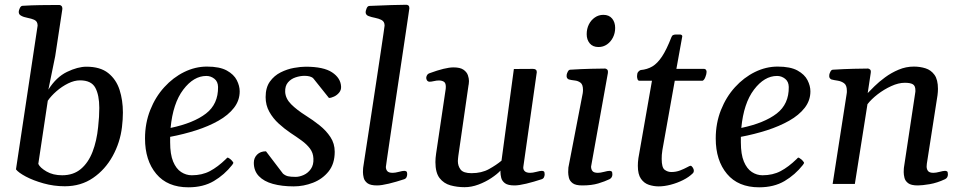

<svg xmlns="http://www.w3.org/2000/svg" viewBox="-20 -776 4063 810"><path d="M47.4 -61.5 138.7 -668Q138.7 -685.5 125.7 -691.7Q112.8 -697.8 96.2 -700.7Q79.6 -703.6 67.9 -710.4Q65.4 -711.9 63.5 -713.9Q61.5 -715.8 60.3 -718.8Q59.1 -721.7 59.1 -726.6Q59.1 -731.9 63.5 -741.5Q67.9 -751 74.7 -751.5Q113.8 -753.9 149.9 -754.4Q186 -754.9 210.4 -754.9Q216.3 -754.9 221.7 -754.9Q227.1 -754.9 231 -754.9Q234.9 -754.9 239 -751.2Q243.2 -747.6 243.2 -739.3Q243.2 -738.8 242.9 -737.5Q242.7 -736.3 242.7 -735.4L212.9 -539.1L184.1 -397.9Q217.3 -450.7 262.7 -472.7Q308.1 -494.6 344.7 -494.6Q402.8 -494.6 436.5 -467.8Q470.2 -440.9 484.4 -397Q498.5 -353 498.5 -301.3Q498.5 -272.9 494.6 -240.2Q486.8 -174.8 455.3 -117.7Q423.8 -60.5 372.6 -25.4Q321.3 9.8 253.4 9.8Q207 9.8 163.6 -2.4Q120.1 -14.6 88.9 -31.2Q57.6 -47.9 47.4 -61.5ZM181.6 -351.1 141.6 -84.5Q148.9 -68.4 176.3 -52.5Q203.6 -36.6 242.2 -36.6Q289.6 -36.6 321 -63Q352.5 -89.4 370.4 -135.5Q388.2 -181.6 394 -240.2Q396.5 -262.2 397.7 -282.5Q398.9 -302.7 398.9 -320.8Q398.9 -374.5 382.1 -405.8Q365.2 -437 317.4 -437Q293.5 -437 267.3 -424.1Q241.2 -411.1 218.5 -391.4Q195.8 -371.6 181.6 -351.1Z M991.2 -390.6Q991.2 -352.1 967 -321Q942.9 -290 901.4 -266.6Q859.9 -243.2 807.4 -226.3Q754.9 -209.5 697.8 -198.7Q697.8 -193.4 697.8 -187.5Q697.8 -181.6 697.8 -175.8Q697.8 -125 710.4 -94.5Q723.1 -64 744.1 -50.3Q765.1 -36.6 789.1 -36.6Q832.5 -36.6 865.7 -54.2Q898.9 -71.8 933.1 -105Q935.5 -107.9 938 -110.1Q940.4 -112.3 943.8 -109.9Q949.2 -106.9 953.9 -102.8Q958.5 -98.6 961.9 -93.8Q962.9 -92.3 963.6 -91.3Q964.4 -90.3 964.4 -89.4Q964.4 -86.9 962.4 -84.7Q960.4 -82.5 959.5 -80.1Q926.8 -38.6 882.1 -12.2Q837.4 14.2 774.9 14.2Q686.5 14.2 639.2 -42.5Q591.8 -99.1 591.8 -191.9Q591.8 -256.3 613.8 -311.8Q635.7 -367.2 673.1 -408.2Q710.4 -449.2 757.1 -472.2Q803.7 -495.1 853 -495.1Q906.7 -495.1 936.8 -478.5Q966.8 -461.9 979 -437.7Q991.2 -413.6 991.2 -390.6ZM850.6 -455.6Q796.9 -455.6 753.2 -397.9Q709.5 -340.3 699.7 -236.3Q796.9 -256.8 848.9 -296.9Q900.9 -336.9 899.9 -409.2Q899.4 -432.1 884.3 -443.8Q869.1 -455.6 850.6 -455.6Z M1219.2 10.3Q1169.4 10.3 1131.3 -0.2Q1093.3 -10.7 1072 -33Q1050.8 -55.2 1050.8 -89.4Q1050.8 -109.9 1064.7 -123.8Q1078.6 -137.7 1102.1 -137.7L1173.8 -43.5Q1183.6 -35.2 1194.8 -32.5Q1206.1 -29.8 1227.5 -29.8Q1243.2 -29.8 1261.2 -37.8Q1279.3 -45.9 1291.5 -63.2Q1303.7 -80.6 1302.2 -107.4Q1301.3 -131.3 1287.6 -149.4Q1273.9 -167.5 1252.4 -183.1Q1231 -198.7 1205.6 -215.3Q1180.2 -232.4 1156 -254.4Q1131.8 -276.4 1116.2 -304.4Q1100.6 -332.5 1100.6 -366.2Q1100.6 -406.7 1118.7 -431.9Q1136.7 -457 1164.1 -470.7Q1191.4 -484.4 1220 -489.5Q1248.5 -494.6 1269.5 -494.6Q1345.2 -494.6 1381.1 -470.7Q1417 -446.8 1418.9 -411.1Q1419.9 -396.5 1410.9 -385.5Q1401.9 -374.5 1389.4 -368.7Q1377 -362.8 1367.7 -362.8L1302.2 -444.8Q1296.9 -450.7 1287.1 -453.4Q1277.3 -456.1 1265.1 -456.1Q1246.1 -456.1 1226.6 -449.5Q1207 -442.9 1194.6 -428Q1182.1 -413.1 1183.1 -388.2Q1184.6 -359.9 1208.3 -336.2Q1231.9 -312.5 1270.5 -288.1Q1300.3 -269.5 1328.1 -247.3Q1356 -225.1 1374 -197.8Q1392.1 -170.4 1392.1 -135.7Q1392.1 -85 1366.2 -52.7Q1340.3 -20.5 1300.5 -5.1Q1260.7 10.3 1219.2 10.3Z M1512.2 -69.3Q1513.7 -79.6 1519.3 -116.2Q1524.9 -152.8 1533.2 -206.5Q1541.5 -260.3 1550.8 -321.8Q1560.1 -383.3 1569.3 -443.6Q1578.6 -503.9 1585.9 -554Q1593.3 -604 1597.9 -635Q1602.5 -666 1602.5 -668Q1602.5 -684.6 1590.3 -691.2Q1578.1 -697.8 1562.5 -700.7Q1546.9 -703.6 1534.7 -708.3Q1522.5 -712.9 1522.5 -725.1Q1522.5 -729.5 1526.4 -740Q1530.3 -750.5 1538.1 -751Q1587.4 -753.4 1630.6 -754.6Q1673.8 -755.9 1694.8 -755.9Q1698.7 -755.9 1702.9 -752.9Q1707 -750 1707 -741.2Q1707 -740.7 1702.9 -712.4Q1698.7 -684.1 1691.7 -636.7Q1684.6 -589.4 1675.8 -530.3Q1667 -471.2 1657.5 -408.2Q1647.9 -345.2 1639.2 -285.9Q1630.4 -226.6 1623.3 -178.7Q1616.2 -130.9 1612.1 -102.1Q1607.9 -73.2 1607.9 -71.8Q1607.9 -61 1614 -54Q1620.1 -46.9 1636.7 -46.9Q1647 -46.9 1662.6 -51Q1678.2 -55.2 1685.5 -55.2Q1689.9 -55.2 1693.8 -53.2Q1697.8 -51.3 1697.8 -40.5Q1697.8 -34.7 1695.1 -28.6Q1692.4 -22.5 1685.5 -20Q1651.9 -8.8 1620.4 -1.2Q1588.9 6.3 1570.8 6.3Q1542.5 6.3 1530 -3.2Q1517.6 -12.7 1514.4 -25.9Q1511.2 -39.1 1511.2 -49.8Q1511.2 -58.1 1511.7 -63.7Q1512.2 -69.3 1512.2 -69.3Z M1939.9 13.7Q1908.7 13.7 1880.4 5.9Q1852.1 -2 1834.5 -24.7Q1816.9 -47.4 1816.9 -92.3Q1816.9 -108.4 1819.8 -127.9L1860.4 -401.4Q1860.8 -404.8 1860.8 -410.2Q1860.8 -426.3 1852.3 -431.4Q1843.8 -436.5 1832 -436.5Q1821.8 -436.5 1810.5 -433.8Q1799.3 -431.2 1792.5 -431.2Q1780.8 -431.2 1778.3 -445.3Q1777.3 -450.7 1781 -457.8Q1784.7 -464.8 1792.5 -467.3Q1858.9 -491.7 1893.1 -491.7Q1921.4 -491.7 1935.3 -481.9Q1949.2 -472.2 1953.9 -458.7Q1958.5 -445.3 1958.5 -434.1Q1958.5 -426.3 1957.5 -421.1Q1956.5 -416 1956.5 -416L1913.6 -118.7Q1913.1 -113.3 1912.4 -107.7Q1911.6 -102.1 1911.6 -96.7Q1911.6 -75.7 1923.3 -60.5Q1935.1 -45.4 1969.2 -45.4Q2011.7 -45.4 2043 -62.7Q2074.2 -80.1 2095.7 -98.1L2147.9 -484.9L2228.5 -485.4Q2244.6 -485.4 2244.6 -471.7L2188 -73.7Q2186 -62 2193.1 -54.4Q2200.2 -46.9 2216.8 -46.9Q2227.1 -46.9 2242.7 -51Q2258.3 -55.2 2265.6 -55.2Q2270 -55.2 2273.9 -53.2Q2277.8 -51.3 2277.8 -40.5Q2277.8 -34.7 2275.1 -28.6Q2272.5 -22.5 2265.6 -20Q2231.9 -8.8 2200.4 -1.2Q2168.9 6.3 2150.9 6.3Q2122.6 6.3 2110.1 -3.2Q2097.7 -12.7 2094.5 -25.9Q2091.3 -39.1 2091.3 -49.8Q2091.3 -51.3 2091.3 -53Q2091.3 -54.7 2091.3 -56.2Q2077.1 -41 2052.5 -24.7Q2027.8 -8.3 1998.3 2.7Q1968.8 13.7 1939.9 13.7Z M2436.5 6.3Q2408.2 6.3 2395.8 -3.2Q2383.3 -12.7 2380.1 -25.9Q2377 -39.1 2377 -49.8Q2377 -62.5 2377.9 -69.3L2438.5 -383.3Q2439 -387.2 2439.2 -390.4Q2439.5 -393.6 2439.5 -396.5Q2439.5 -419.4 2429 -427.2Q2418.5 -435.1 2404.3 -436.5Q2390.1 -438 2379.4 -440.9Q2374.5 -443.4 2372.1 -447.3Q2369.6 -451.2 2370.6 -460.4Q2371.6 -466.3 2375.5 -473.9Q2379.4 -481.4 2385.3 -481.9Q2433.1 -484.9 2472.7 -485.8Q2512.2 -486.8 2532.7 -486.8Q2536.6 -486.8 2541.3 -482.9Q2545.9 -479 2544.4 -467.3L2473.6 -73.2Q2473.6 -61.5 2479.7 -54.2Q2485.8 -46.9 2502.4 -46.9Q2512.7 -46.9 2528.3 -51Q2543.9 -55.2 2551.3 -55.2Q2555.7 -55.2 2559.6 -53.2Q2563.5 -51.3 2563.5 -40.5Q2563.5 -26.4 2551.3 -20Q2532.2 -10.7 2504.2 -2.2Q2476.1 6.3 2436.5 6.3ZM2504.9 -577.6Q2481 -577.6 2468 -593Q2455.1 -608.4 2455.1 -631.8Q2455.1 -654.3 2464.1 -672.6Q2473.1 -690.9 2489.3 -702.1Q2505.4 -713.4 2525.4 -713.4Q2549.3 -713.4 2562.3 -697.8Q2575.2 -682.1 2575.2 -658.2Q2575.2 -636.2 2565.9 -617.9Q2556.6 -599.6 2540.8 -588.6Q2524.9 -577.6 2504.9 -577.6Z M2758.8 10.3Q2737.8 10.3 2717.5 3.7Q2697.3 -2.9 2684.1 -21.7Q2670.9 -40.5 2670.9 -76.2Q2670.9 -83.5 2671.4 -91.8Q2671.9 -100.1 2673.3 -108.9L2730.5 -435.5H2676.3Q2671.4 -436 2669.4 -442.4Q2667.5 -448.7 2667.5 -454.6Q2667.5 -466.3 2671.9 -472.2Q2676.3 -478 2682.6 -480.5Q2710.4 -482.9 2732.2 -495.8Q2753.9 -508.8 2773.2 -538.1Q2792.5 -567.4 2812.5 -619.1Q2814.9 -626 2820.1 -628.2Q2825.2 -630.4 2831.5 -630.4H2848.6Q2853 -630.4 2855.7 -628.2Q2858.4 -626 2858.4 -623L2833.5 -485.4H2951.2Q2956.1 -484.9 2958.5 -481.2Q2960.9 -477.5 2960.9 -472.7Q2960.9 -463.9 2955.8 -450.9Q2950.7 -438 2944.3 -435.5H2826.7L2774.4 -142.6Q2772.5 -131.8 2772 -122.6Q2771.5 -113.3 2771.5 -105.5Q2771.5 -68.8 2784.2 -59.6Q2796.9 -50.3 2812 -50.3Q2832 -50.3 2849.1 -56.9Q2866.2 -63.5 2878.2 -70.1Q2890.1 -76.7 2893.1 -76.7Q2897.5 -76.7 2902.3 -69.6Q2907.2 -62.5 2907.2 -55.7Q2907.2 -49.3 2903.3 -45.4Q2886.7 -28.8 2861.8 -16.4Q2836.9 -3.9 2809.6 3.2Q2782.2 10.3 2758.8 10.3Z M3398.9 -390.6Q3398.9 -352.1 3374.8 -321Q3350.6 -290 3309.1 -266.6Q3267.6 -243.2 3215.1 -226.3Q3162.6 -209.5 3105.5 -198.7Q3105.5 -193.4 3105.5 -187.5Q3105.5 -181.6 3105.5 -175.8Q3105.5 -125 3118.2 -94.5Q3130.9 -64 3151.9 -50.3Q3172.9 -36.6 3196.8 -36.6Q3240.2 -36.6 3273.4 -54.2Q3306.6 -71.8 3340.8 -105Q3343.3 -107.9 3345.7 -110.1Q3348.1 -112.3 3351.6 -109.9Q3356.9 -106.9 3361.6 -102.8Q3366.2 -98.6 3369.6 -93.8Q3370.6 -92.3 3371.3 -91.3Q3372.1 -90.3 3372.1 -89.4Q3372.1 -86.9 3370.1 -84.7Q3368.2 -82.5 3367.2 -80.1Q3334.5 -38.6 3289.8 -12.2Q3245.1 14.2 3182.6 14.2Q3094.2 14.2 3046.9 -42.5Q2999.5 -99.1 2999.5 -191.9Q2999.5 -256.3 3021.5 -311.8Q3043.5 -367.2 3080.8 -408.2Q3118.2 -449.2 3164.8 -472.2Q3211.4 -495.1 3260.7 -495.1Q3314.5 -495.1 3344.5 -478.5Q3374.5 -461.9 3386.7 -437.7Q3398.9 -413.6 3398.9 -390.6ZM3258.3 -455.6Q3204.6 -455.6 3160.9 -397.9Q3117.2 -340.3 3107.4 -236.3Q3204.6 -256.8 3256.6 -296.9Q3308.6 -336.9 3307.6 -409.2Q3307.1 -432.1 3292 -443.8Q3276.9 -455.6 3258.3 -455.6Z M3935.1 -374 3890.1 -85.4Q3889.2 -77.6 3889.2 -73.7Q3889.2 -62 3895.3 -54.4Q3901.4 -46.9 3918 -46.9Q3928.2 -46.9 3943.8 -51Q3959.5 -55.2 3966.8 -55.2Q3971.2 -55.2 3975.1 -53.2Q3979 -51.3 3979 -40.5Q3979 -25.9 3966.8 -20Q3933.6 -4.4 3901.9 1Q3870.1 6.3 3852.1 6.3Q3823.7 6.3 3811.3 -3.2Q3798.8 -12.7 3795.7 -25.9Q3792.5 -39.1 3792.5 -49.8Q3792.5 -58.1 3793 -63.7Q3793.5 -69.3 3793.5 -69.3L3840.8 -382.8Q3841.8 -386.7 3841.8 -389.6Q3841.8 -392.6 3841.8 -395.5Q3841.8 -414.1 3831.1 -420.4Q3820.3 -426.8 3797.4 -426.8Q3770.5 -426.8 3740 -412.8Q3709.5 -398.9 3682.6 -378.2Q3655.8 -357.4 3639.6 -336.4L3586.4 0H3492.7L3551.8 -379.9Q3552.7 -383.8 3552.7 -387Q3552.7 -390.1 3552.7 -393.6Q3552.7 -416.5 3540.8 -425Q3528.8 -433.6 3513.4 -435.8Q3498 -438 3487.3 -440.9Q3482.4 -443.4 3480 -447.3Q3477.5 -451.2 3478.5 -460.4Q3479.5 -466.3 3483.4 -473.9Q3487.3 -481.4 3493.2 -481.9Q3541 -484.9 3581.1 -485.8Q3621.1 -486.8 3641.6 -486.8Q3645.5 -486.8 3650.4 -482.9Q3655.3 -479 3653.3 -467.3L3640.6 -383.3Q3650.4 -393.6 3669.2 -412.1Q3688 -430.7 3713.9 -449.7Q3739.7 -468.8 3770.8 -481.9Q3801.8 -495.1 3835.4 -495.1Q3861.3 -495.1 3884.5 -487.8Q3907.7 -480.5 3922.4 -460.2Q3937 -439.9 3937 -400.9Q3937 -394.5 3936.5 -387.9Q3936 -381.3 3935.1 -374Z"/></svg>

Font: Gelasio
Style: Italic
Weight: 400
Italic angle: -8.5°
Designer: Eben Sorkin
Foundry: Eben Sorkin
Version: Version 1.008